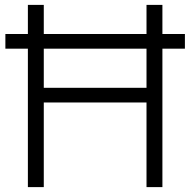

<svg xmlns="http://www.w3.org/2000/svg" viewBox="-20 -765 777 785"><path d="M94 0V-566H2V-626H94V-745H159V-626H579V-745H644V-626H736V-566H644V0H579V-346H159V0ZM159 -406H579V-566H159Z"/></svg>

Font: Plus Jakarta Sans Light
Style: Regular
Weight: 300
Designer: Gumpita Rahayu
Foundry: Tokotype
Version: Version 2.006; ttfautohint (v1.8.4.7-5d5b)